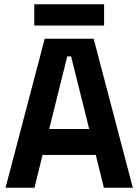

<svg xmlns="http://www.w3.org/2000/svg" viewBox="-20 -882 650 902"><path d="M6 0 190 -700H420L604 0H468L430 -154H180L142 0ZM399 -276 314 -617H296L211 -276ZM141 -762V-862H469V-762Z"/></svg>

Font: Space Grotesk Frontify
Style: Bold
Weight: 700
Designer: Florian Karsten
Version: Version 2.000